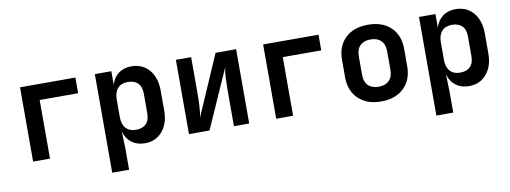

<svg xmlns="http://www.w3.org/2000/svg" viewBox="-60 -890 3720 1400"><g transform="rotate(-10 1800.0 -190.0)"><path d="M123 0V-550H533V-434H248V0Z M677 180V-550H799V-449Q814 -501 853 -530.5Q892 -560 950 -560Q1003 -560 1043.5 -534Q1084 -508 1106.5 -460.5Q1129 -413 1129 -350V-201Q1129 -106 1080 -48Q1031 10 950 10Q892 10 852.5 -20Q813 -50 798 -104L802 26V180ZM903 -98Q951 -98 977.5 -124Q1004 -150 1004 -204V-346Q1004 -400 977.5 -426Q951 -452 903 -452Q855 -452 828.5 -423Q802 -394 802 -341V-209Q802 -156 828.5 -127Q855 -98 903 -98Z M1277 0V-550H1390V-284Q1390 -239 1387.5 -188.5Q1385 -138 1376 -102L1571 -550H1723V0H1610V-267Q1610 -311 1612 -358Q1614 -405 1623 -437L1429 0Z M1923 0V-550H2333V-434H2048V0Z M2700 9Q2594 9 2532 -50.5Q2470 -110 2470 -211V-339Q2470 -441 2532 -500Q2594 -559 2700 -559Q2806 -559 2868 -500Q2930 -441 2930 -339V-211Q2930 -110 2868 -50.5Q2806 9 2700 9ZM2700 -100Q2750 -100 2777.5 -127.5Q2805 -155 2805 -207V-343Q2805 -395 2777.5 -422.5Q2750 -450 2700 -450Q2650 -450 2622.5 -422.5Q2595 -395 2595 -343V-207Q2595 -155 2622.5 -127.5Q2650 -100 2700 -100Z M3077 180V-550H3199V-449Q3214 -501 3253 -530.5Q3292 -560 3350 -560Q3403 -560 3443.5 -534Q3484 -508 3506.5 -460.5Q3529 -413 3529 -350V-201Q3529 -106 3480 -48Q3431 10 3350 10Q3292 10 3252.5 -20Q3213 -50 3198 -104L3202 26V180ZM3303 -98Q3351 -98 3377.5 -124Q3404 -150 3404 -204V-346Q3404 -400 3377.5 -426Q3351 -452 3303 -452Q3255 -452 3228.5 -423Q3202 -394 3202 -341V-209Q3202 -156 3228.5 -127Q3255 -98 3303 -98Z"/></g></svg>

Font: JetBrains Mono NL
Style: Bold
Weight: 700
Monospace: yes
Designer: Philipp Nurullin, Konstantin Bulenkov
Foundry: JetBrains
Version: Version 2.305; ttfautohint (v1.8.4.7-5d5b)